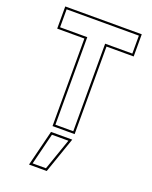

<svg xmlns="http://www.w3.org/2000/svg" viewBox="-174 -793 910 1151"><g transform="rotate(20 281.5 -217.5)"><path d="M211 0V-558.5H37.5V-700H525.5V-558.5H352V0ZM224.5 -13.5H338.5V-572H512V-686.5H51V-572H224.5ZM157.5 265 214.5 36H350L270.5 265ZM175.5 251H260.5L330.5 50H225.5Z"/></g></svg>

Font: Tourney Thin Thin
Style: Regular
Weight: 250
Version: Version 1.015